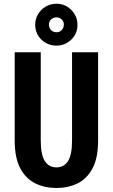

<svg xmlns="http://www.w3.org/2000/svg" viewBox="-20 -974 590 1006"><path d="M275.5 11Q214.5 11 165 -13.2Q115.5 -37.5 86.2 -92.2Q57 -147 57 -238V-700H193.5V-239Q193.5 -162 215.2 -129.5Q237 -97 275.5 -97Q314.5 -97 336 -129.5Q357.5 -162 357.5 -239V-700H494V-238Q494 -147 465 -92.2Q436 -37.5 386.5 -13.2Q337 11 275.5 11ZM276.5 -735Q230 -735 197.2 -766.2Q164.5 -797.5 164.5 -845Q164.5 -875 179.5 -900Q194.5 -925 220 -939.8Q245.5 -954.5 276.5 -954.5Q306 -954.5 330.8 -939.8Q355.5 -925 370.8 -900Q386 -875 386 -845Q386 -797.5 353.2 -766.2Q320.5 -735 276.5 -735ZM276.5 -805Q292 -805 303.2 -816.2Q314.5 -827.5 314.5 -846Q314.5 -861.5 303.2 -872.2Q292 -883 276.5 -883Q259 -883 247.8 -872.2Q236.5 -861.5 236.5 -846Q236.5 -827.5 247.8 -816.2Q259 -805 276.5 -805Z"/></svg>

Font: Trispace SemiCondensed SemiBold
Style: Regular
Weight: 600
Width: 4
Designer: Tyler Finck
Foundry: Etcetera Type Company
Version: Version 1.210; ttfautohint (v1.8.3)